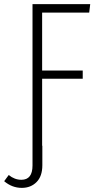

<svg xmlns="http://www.w3.org/2000/svg" viewBox="-65 -704 477 926"><path d="M365.2 -643.1H138.2V-363.8H334V-324.2H138.2V-1H139.2V92.8Q139.2 146 111.3 174.1Q83.5 202.1 40 202.1Q-6.8 202.1 -44.9 169.9L-22.9 140.1Q5.4 163.1 38.1 163.1Q91.8 163.1 91.8 94.2V-684.1H370.1Z"/></svg>

Font: Fira Sans Compressed ExtraLight
Style: Regular
Weight: 250
Width: 1
Designer: Carrois Corporate & Edenspiekermann AG
Foundry: Carrois Corporate GbR & Edenspiekermann AG
Version: Version 4.203;PS 004.203;hotconv 1.0.88;makeotf.lib2.5.64775